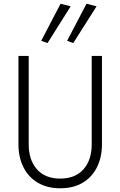

<svg xmlns="http://www.w3.org/2000/svg" viewBox="-20 -1000 646 1030"><path d="M235 -769 201 -781 305 -980 359 -966ZM373 -769 340 -781 444 -980 498 -966ZM79 -700H134V-226Q134 -142 178 -92Q222 -42 303 -42Q384 -42 428 -92Q472 -142 472 -226V-700H527V-226Q527 -157 500.5 -103.5Q474 -50 424 -20Q374 10 303 10Q233 10 182.5 -20Q132 -50 105.5 -103.5Q79 -157 79 -226Z"/></svg>

Font: Jost* Light
Style: Regular
Weight: 300
Version: Version 3.7